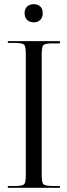

<svg xmlns="http://www.w3.org/2000/svg" viewBox="-20 -899 323 919"><path d="M141.6 -878.9Q161.1 -878.9 172.9 -867.7Q184.6 -856.4 184.6 -835.9Q184.6 -816.4 173.3 -804.2Q162.1 -792 141.6 -792Q122.1 -792 109.9 -803.7Q97.7 -815.4 97.7 -835.9Q97.7 -855.5 109.4 -867.2Q121.1 -878.9 141.6 -878.9ZM17.6 0V-8.8H51.8Q86.9 -8.8 95.2 -16.6Q103.5 -24.4 103.5 -59.6V-642.6Q103.5 -677.7 95.2 -685.5Q86.9 -693.4 51.8 -693.4H17.6V-702.1H266.6V-691.4H232.4Q197.3 -691.4 188.5 -683.6Q179.7 -675.8 179.7 -640.6V-59.6Q179.7 -24.4 188.5 -16.6Q197.3 -8.8 232.4 -8.8H266.6V0Z"/></svg>

Font: FoglihtenNo07
Style: Regular
Weight: 500
Designer: gluk (gluksza@wp.pl)
Foundry: gluk (gluksza@wp.pl)
Version: Version 0.871